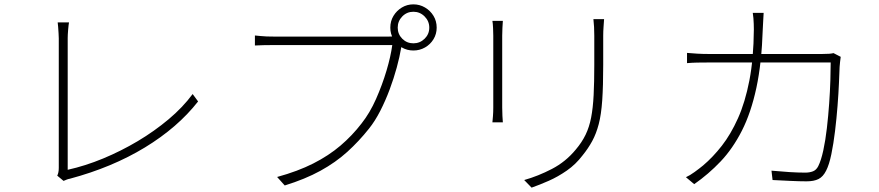

<svg xmlns="http://www.w3.org/2000/svg" viewBox="-20 -833 4040 882"><path d="M243 -26Q246 -32 248 -40.5Q250 -49 250 -62Q250 -75 250 -117.5Q250 -160 250 -220.5Q250 -281 250 -348Q250 -415 250 -478.5Q250 -542 250 -589.5Q250 -637 250 -657Q250 -666 249 -681Q248 -696 247 -710.5Q246 -725 245 -730H297Q295 -720 293 -696.5Q291 -673 291 -658Q291 -640 291 -600.5Q291 -561 291 -507.5Q291 -454 291 -394.5Q291 -335 291 -277.5Q291 -220 291 -171.5Q291 -123 291 -91.5Q291 -60 291 -53Q372 -71 454 -105Q536 -139 612.5 -184.5Q689 -230 754.5 -285Q820 -340 865 -401L890 -367Q796 -247 645.5 -155.5Q495 -64 301 -12Q294 -11 286.5 -8Q279 -5 272 -2Z M1807 -706Q1807 -676 1828 -655Q1849 -634 1879 -634Q1909 -634 1930.5 -655Q1952 -676 1952 -706Q1952 -736 1930.5 -757.5Q1909 -779 1879 -779Q1849 -779 1828 -757.5Q1807 -736 1807 -706ZM1773 -706Q1773 -736 1787.5 -760Q1802 -784 1826 -798.5Q1850 -813 1879 -813Q1908 -813 1932.5 -798.5Q1957 -784 1971.5 -760Q1986 -736 1986 -706Q1986 -677 1971.5 -653Q1957 -629 1932.5 -615Q1908 -601 1879 -601Q1850 -601 1826 -615Q1802 -629 1787.5 -653Q1773 -677 1773 -706ZM1833 -649Q1829 -641 1827 -634.5Q1825 -628 1823 -614Q1816 -572 1802.5 -522.5Q1789 -473 1770 -422Q1751 -371 1727 -324Q1703 -277 1675 -242Q1629 -184 1575.5 -135.5Q1522 -87 1452 -48.5Q1382 -10 1288 19L1253 -20Q1348 -46 1419 -82Q1490 -118 1544 -164Q1598 -210 1641 -266Q1679 -314 1707.5 -378.5Q1736 -443 1755.5 -508.5Q1775 -574 1782 -626Q1768 -626 1726 -626Q1684 -626 1626 -626Q1568 -626 1504.5 -626Q1441 -626 1383.5 -626Q1326 -626 1286 -626Q1246 -626 1235 -626Q1209 -626 1189.5 -625.5Q1170 -625 1151 -624V-670Q1164 -669 1177 -667.5Q1190 -666 1205 -665.5Q1220 -665 1236 -665Q1244 -665 1275.5 -665Q1307 -665 1353 -665Q1399 -665 1451.5 -665Q1504 -665 1556.5 -665Q1609 -665 1654 -665Q1699 -665 1729.5 -665Q1760 -665 1768 -665Q1776 -665 1784.5 -665.5Q1793 -666 1802 -669Z M2755 -745Q2754 -728 2752.5 -709Q2751 -690 2751 -669Q2751 -654 2751 -627.5Q2751 -601 2751 -575.5Q2751 -550 2751 -535Q2751 -438 2746.5 -372.5Q2742 -307 2730.5 -263Q2719 -219 2700.5 -185Q2682 -151 2656 -119Q2625 -78 2584 -49.5Q2543 -21 2501 -2.5Q2459 16 2422 29L2388 -6Q2452 -24 2515.5 -57Q2579 -90 2625 -146Q2653 -179 2670 -214Q2687 -249 2695.5 -293Q2704 -337 2707 -396Q2710 -455 2710 -535Q2710 -551 2710 -577Q2710 -603 2710 -629Q2710 -655 2710 -669Q2710 -690 2709 -709Q2708 -728 2706 -745ZM2290 -737Q2289 -726 2288 -704.5Q2287 -683 2287 -669Q2287 -665 2287 -641Q2287 -617 2287 -582.5Q2287 -548 2287 -508.5Q2287 -469 2287 -433.5Q2287 -398 2287 -372Q2287 -346 2287 -339Q2287 -320 2288 -300.5Q2289 -281 2290 -271H2242Q2243 -281 2244.5 -299.5Q2246 -318 2246 -339Q2246 -346 2246 -372Q2246 -398 2246 -433.5Q2246 -469 2246 -508.5Q2246 -548 2246 -582.5Q2246 -617 2246 -641Q2246 -665 2246 -669Q2246 -683 2245 -704.5Q2244 -726 2242 -737Z M3488 -774Q3487 -758 3486 -738Q3485 -718 3484 -700Q3479 -543 3454.5 -429Q3430 -315 3388 -232.5Q3346 -150 3290.5 -91.5Q3235 -33 3169 13L3131 -19Q3149 -27 3171 -43Q3193 -59 3210 -73Q3255 -111 3296 -163.5Q3337 -216 3370 -289.5Q3403 -363 3422.5 -463.5Q3442 -564 3443 -698Q3443 -710 3442.5 -723Q3442 -736 3441 -749.5Q3440 -763 3438 -774ZM3842 -572Q3840 -559 3839 -548Q3838 -537 3837 -526Q3836 -500 3834 -452.5Q3832 -405 3827.5 -347Q3823 -289 3816 -231Q3809 -173 3799 -124.5Q3789 -76 3775 -49Q3761 -21 3740 -10.5Q3719 0 3685 0Q3652 0 3611 -2Q3570 -4 3529 -6L3524 -49Q3567 -45 3606.5 -42.5Q3646 -40 3679 -40Q3699 -40 3714.5 -46Q3730 -52 3739 -70Q3752 -96 3762 -142Q3772 -188 3778.5 -244.5Q3785 -301 3789 -358Q3793 -415 3794.5 -464.5Q3796 -514 3796 -546H3238Q3205 -546 3182 -545.5Q3159 -545 3136 -543V-590Q3158 -588 3183 -586.5Q3208 -585 3237 -585H3756Q3777 -585 3789 -586Q3801 -587 3809 -589Z"/></svg>

Font: Noto Sans JP Thin ExtraLight
Style: Regular
Weight: 250
Version: Version 2.004-H2;hotconv 1.0.118;makeotfexe 2.5.65603